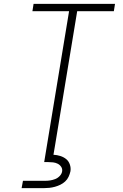

<svg xmlns="http://www.w3.org/2000/svg" viewBox="-20 -755 640 995"><path d="M223 0 338 -697H148L154 -735H576L570 -697H380L265 0ZM92 220 99 182H214Q227 182 240 180Q253 178 266 173Q279 168 289.5 157Q300 146 302 133Q304 120 297 109.5Q290 99 279 93.5Q268 88 255.5 86.5Q243 85 230 85H209L223 0H265L257 47Q276 48 293 53.5Q310 59 323 69.5Q336 80 342 97.5Q348 115 345 133Q342 147 335.5 161Q329 175 317.5 185.5Q306 196 292.5 202.5Q279 209 264.5 213Q250 217 235.5 218.5Q221 220 207 220Z"/></svg>

Font: Iosevka Aile XLt Obl
Style: Regular
Weight: 200
Italic angle: -9°
Designer: Belleve Invis
Foundry: Belleve Invis
Version: Version 31.1.0; ttfautohint (v1.8.4)